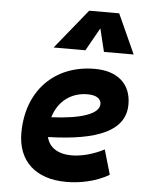

<svg xmlns="http://www.w3.org/2000/svg" viewBox="-56 -841 697 896"><g transform="rotate(5 293.0 -392.5)"><path d="M301.8 -115.7C237.8 -115.7 195.8 -143.6 185.1 -191.4C420.9 -197.8 545.9 -253.4 545.9 -376C545.9 -471.2 482.4 -527.3 375.5 -527.3C186 -527.3 59.6 -396.5 59.6 -199.7C59.6 -67.9 144.5 9.8 287.6 9.8C352.1 9.8 425.8 -4.4 487.8 -41L454.1 -156.7C404.8 -130.9 348.6 -115.7 301.8 -115.7ZM465.8 -795.4H325.2L174.8 -609.9H323.7L384.3 -717.8L410.6 -609.9H549.8ZM192.4 -284.7C214.4 -359.4 273.4 -406.2 352.1 -406.2C392.6 -406.2 415.5 -391.1 415.5 -365.7C415.5 -320.3 333.5 -291 192.4 -284.7Z"/></g></svg>

Font: Cascadia Code NF
Style: Bold Italic
Weight: 700
Italic angle: -10°
Monospace: yes
Designer: Aaron Bell
Foundry: Saja Typeworks
Version: Version 2404.023